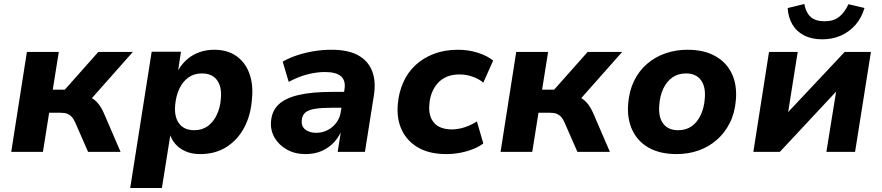

<svg xmlns="http://www.w3.org/2000/svg" viewBox="-20 -757 4397 957"><path d="M36 0 114 -498H273L243 -310H303L470 -498H642L417 -244L394 -281Q420 -279 439 -267.5Q458 -256 472.5 -237Q487 -218 499 -190L581 0H419L356 -144Q348 -163 338 -174Q328 -185 315 -190Q302 -195 282 -195H225L194 0Z M629 180 736 -499H882L868 -407Q889 -442 916.5 -464.5Q944 -487 977.5 -498Q1011 -509 1048 -509Q1113 -509 1157.5 -478Q1202 -447 1222.5 -392Q1243 -337 1236 -266Q1231 -186 1198.5 -123.5Q1166 -61 1110 -25Q1054 11 978 11Q922 11 883 -14.5Q844 -40 828 -84H829L787 180ZM948 -108Q987 -108 1015 -128Q1043 -148 1060.5 -184.5Q1078 -221 1081 -267Q1086 -325 1061.5 -358Q1037 -391 986 -391Q948 -391 919.5 -371Q891 -351 874 -315Q857 -279 853 -232Q848 -174 873 -141Q898 -108 948 -108Z M1503 11Q1450 11 1410 -11.5Q1370 -34 1348.5 -71Q1327 -108 1331 -153Q1335 -204 1368.5 -236Q1402 -268 1468 -283.5Q1534 -299 1635 -299H1711L1699 -220H1636Q1585 -220 1552 -215Q1519 -210 1502.5 -196.5Q1486 -183 1484 -157Q1481 -128 1501.5 -111.5Q1522 -95 1556 -95Q1586 -95 1612 -108Q1638 -121 1656.5 -145.5Q1675 -170 1679 -202L1697 -311Q1704 -355 1680 -376.5Q1656 -398 1600 -398Q1558 -398 1513 -386.5Q1468 -375 1419 -349L1389 -450Q1423 -469 1462.5 -482Q1502 -495 1545 -502Q1588 -509 1632 -509Q1715 -509 1765 -481.5Q1815 -454 1835 -402.5Q1855 -351 1843 -278L1799 0H1663L1679 -100H1680Q1663 -64 1636 -39Q1609 -14 1576 -1.5Q1543 11 1503 11Z M2205 11Q2121 11 2065 -21Q2009 -53 1982.5 -109.5Q1956 -166 1963 -240Q1968 -297 1990 -346.5Q2012 -396 2050.5 -432Q2089 -468 2142.5 -488.5Q2196 -509 2263 -509Q2315 -509 2362 -494Q2409 -479 2438 -455L2389 -345Q2367 -364 2335 -375Q2303 -386 2270 -386Q2234 -386 2207 -374.5Q2180 -363 2161.5 -342Q2143 -321 2132.5 -294Q2122 -267 2120 -235Q2115 -178 2143.5 -145Q2172 -112 2233 -112Q2264 -112 2297 -123Q2330 -134 2357 -152L2389 -42Q2368 -26 2338 -14Q2308 -2 2274 4.5Q2240 11 2205 11Z M2475 0 2553 -498H2712L2682 -310H2742L2909 -498H3081L2856 -244L2833 -281Q2859 -279 2878 -267.5Q2897 -256 2911.5 -237Q2926 -218 2938 -190L3020 0H2858L2795 -144Q2787 -163 2777 -174Q2767 -185 2754 -190Q2741 -195 2721 -195H2664L2633 0Z M3353 11Q3270 11 3214 -20.5Q3158 -52 3131.5 -109Q3105 -166 3111 -239Q3116 -304 3140.5 -354Q3165 -404 3205 -438.5Q3245 -473 3296.5 -491Q3348 -509 3406 -509Q3489 -509 3545 -477.5Q3601 -446 3627.5 -390.5Q3654 -335 3648 -260Q3643 -195 3618 -145Q3593 -95 3553 -60Q3513 -25 3462 -7Q3411 11 3353 11ZM3360 -108Q3400 -108 3428 -128Q3456 -148 3473 -184.5Q3490 -221 3493 -267Q3498 -325 3473.5 -358Q3449 -391 3399 -391Q3360 -391 3331.5 -371Q3303 -351 3286 -315Q3269 -279 3266 -232Q3261 -174 3285.5 -141Q3310 -108 3360 -108Z M3735 0 3813 -498H3956L3906 -183H3894L4190 -498H4321L4242 0H4099L4150 -316H4162L3867 0ZM4079 -561Q4026 -561 3988 -580.5Q3950 -600 3929.5 -635Q3909 -670 3906 -717L3989 -737Q3997 -694 4021 -672.5Q4045 -651 4090 -651Q4135 -651 4162.5 -673Q4190 -695 4209 -736L4289 -717Q4274 -667 4243.5 -632.5Q4213 -598 4171 -579.5Q4129 -561 4079 -561Z"/></svg>

Font: Nunito Sans 9pt ExtraBold
Style: Italic
Weight: 800
Italic angle: -9°
Version: Version 3.101;gftools[0.9.27]